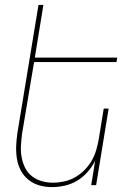

<svg xmlns="http://www.w3.org/2000/svg" viewBox="-20 -755 540 783"><path d="M192 8Q165 8 140.5 1Q116 -6 96.5 -21.5Q77 -37 65 -59.5Q53 -82 49 -107.5Q45 -133 46 -159.5Q47 -186 51 -213L137 -735H157L122 -520H458L455 -502H119L70 -210Q67 -186 65.5 -162Q64 -138 68 -115Q72 -92 82 -71.5Q92 -51 109.5 -37Q127 -23 149.5 -16.5Q172 -10 196 -10Q218 -10 241.5 -15Q265 -20 286 -32Q307 -44 324.5 -61.5Q342 -79 354 -100Q366 -121 372.5 -143.5Q379 -166 383 -189L403 -312H423L372 0H352L368 -99Q356 -75 337 -53.5Q318 -32 294.5 -18Q271 -4 244.5 2Q218 8 192 8Z"/></svg>

Font: Iosevka Thin
Style: Italic
Weight: 100
Italic angle: -9°
Monospace: yes
Designer: Belleve Invis
Foundry: Belleve Invis
Version: Version 32.5.0; ttfautohint (v1.8.4)